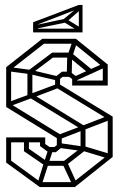

<svg xmlns="http://www.w3.org/2000/svg" viewBox="-20 -757 481 777"><path d="M321 -227 96 -364 106 -380 331 -242ZM141 0 5 -99 15 -114 151 -15ZM5 -99V-201H25V-99ZM141 0V-20H283V0ZM163 -86 77 -145 87 -162 173 -102ZM154 -87 177 -158 195 -152 172 -81ZM77 -145V-201H97V-145ZM9 -181V-201H163V-181ZM171 -86V-106H241V-86ZM276 -2 233 -94 251 -103 293 -11ZM177 -140 142 -166 153 -181 188 -157ZM142 -166V-201H163V-166ZM175 -141V-162H206V-141ZM206 -141 195 -158 219 -177 230 -161ZM220 -192 5 -324 17 -340 232 -208ZM210 -161V-207H230V-161ZM244 -85 233 -101 317 -166 327 -150ZM5 -324V-485H25V-324ZM283 0 272 -16 426 -137 436 -122ZM422 -114 307 -149 312 -168 429 -133ZM306 -154V-243H326V-154ZM91 -363V-469H111V-363ZM109 -360 103 -377 218 -420 224 -404ZM220 -429 101 -457 105 -474 223 -446ZM16 -469 5 -485 151 -600 163 -584ZM309 -227 302 -244 421 -290 428 -273ZM416 -122V-284L436 -285V-122ZM203 -406V-448H223V-406ZM101 -454 91 -469 191 -544 201 -529ZM426 -269 203 -405 213 -421 436 -285ZM216 -432 205 -447 231 -467 241 -452ZM231 -446V-467H261V-446ZM272 -411V-444H292V-411ZM283 -429 252 -452 263 -467 294 -444ZM250 -446 252 -531H272L270 -446ZM191 -524V-544H266V-524ZM272 -411V-431H416V-411ZM338 -461 260 -525 272 -541 350 -477ZM151 -580V-600H287L284 -580ZM351 -479 400 -501 407 -485 359 -463ZM270 -520 251 -526 275 -595 293 -589ZM396 -411V-493L416 -496V-411ZM406 -478 274 -585 287 -600 416 -496ZM172 -81 150 -13 133 -19 154 -87ZM359 -463 286 -430 279 -446 351 -479ZM102 -457 11 -469 15 -486 105 -474ZM15 -325 9 -342 102 -376 108 -360ZM218 -192 212 -210 305 -245 311 -228ZM312 -146 215 -159 220 -178 317 -164ZM114 -626V-641H308V-626ZM306 -626 241 -666 249 -680 314 -640ZM114 -626V-665H134V-626ZM121 -640V-655L238 -680L252 -667ZM299 -626V-737H314V-626ZM114 -651V-667L299 -737L314 -728ZM247 -666 238 -680 304 -735 314 -725Z"/></svg>

Font: Octagon Variable
Style: Regular
Weight: 400
Designer: Alexander Royter, Emma Schmalisch, Felix Willnauer, Friederike Temme, Greta Wachholz, Jason Tsiakas, Julia Baskal, Julia
Foundry: Type Design @ HAW Hamburg
Version: Version 1.000